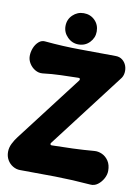

<svg xmlns="http://www.w3.org/2000/svg" viewBox="-96 -933 744 1017"><g transform="rotate(10 276.0 -425.0)"><path d="M28 -596Q28 -618 36.5 -639.5Q45 -661 61 -675Q77 -689 97 -686Q192 -677 287 -676.5Q382 -676 476 -675Q498 -675 513 -663Q528 -651 534.5 -633Q541 -615 538.5 -595Q536 -575 523 -560L219 -162Q216 -158 217.5 -154Q219 -150 225 -150Q283 -151 338 -153Q393 -155 452 -160Q473 -162 494 -152.5Q515 -143 529 -122Q543 -101 543 -69Q543 -48 531.5 -27Q520 -6 502 7.5Q484 21 462 19Q364 11 272 9.5Q180 8 82 8Q62 8 43.5 -3Q25 -14 14 -33Q3 -52 3 -76Q3 -99 14 -121Q25 -143 39 -161L309 -514Q312 -519 310.5 -523Q309 -527 302 -527Q255 -526 207.5 -524.5Q160 -523 111 -517Q90 -515 71 -526Q52 -537 40 -556Q28 -575 28 -596ZM187 -785Q187 -821 212 -845Q237 -869 271 -869Q307 -869 331 -845Q355 -821 355 -785Q355 -751 331 -726Q307 -701 271 -701Q237 -701 212 -726Q187 -751 187 -785Z"/></g></svg>

Font: Winky Sans
Style: Bold
Weight: 700
Designer: Simon Atzbach
Foundry: typofactur
Version: Version 1.205